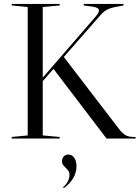

<svg xmlns="http://www.w3.org/2000/svg" viewBox="-20 -710 715 984"><path d="M40 -682V-690H286V-682L199 -674V-312L471 -626Q487 -645 487 -657Q487 -667 471.5 -672Q456 -677 409 -682V-690H613V-682Q584 -677 565.5 -673Q547 -669 534 -663Q521 -657 511.5 -649Q502 -641 491 -628L307 -418L597 -40Q614 -21 628.5 -14.5Q643 -8 671 -8H675V0H526L254 -357L199 -294V-16L286 -8V0H40V-8L122 -16V-674ZM303 249Q318 238 327 220.5Q336 203 336 187Q336 173 330 165Q324 157 317 150.5Q310 144 304 136.5Q298 129 298 116Q298 101 307 91.5Q316 82 330 82Q349 82 360.5 98.5Q372 115 372 142Q372 174 355.5 202.5Q339 231 307 254Z"/></svg>

Font: Libre Caslon Display
Style: Regular
Weight: 400
Designer: Pablo Impallari, Rodrigo Fuenzalida
Foundry: Pablo Impallari, Rodrigo Fuenzalida
Version: Version 1.002; ttfautohint (v1.5)